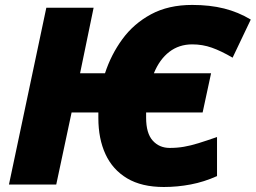

<svg xmlns="http://www.w3.org/2000/svg" viewBox="-20 -745 1032 775"><path d="M641.1 9.8Q551.8 9.8 493.2 -25.1Q434.6 -60.1 405.8 -122.6Q377 -185.1 377 -268.1V-291H269L207 0H16.1L167 -713.9H357.9L303.2 -449.2H403.8Q428.2 -524.4 473.9 -586.9Q519.5 -649.4 589.6 -687.3Q659.7 -725.1 755.9 -725.1Q827.1 -725.1 884.5 -710.7Q941.9 -696.3 992.2 -666L918.9 -512.2Q873 -539.1 835.2 -552.5Q797.4 -565.9 755.9 -565.9Q702.6 -565.9 663.3 -535.6Q624 -505.4 601.1 -449.2H832L797.9 -291H569.8V-270Q569.8 -207 596.4 -177.5Q623 -147.9 665 -147.9Q695.3 -147.9 722.4 -152.6Q749.5 -157.2 781 -167Q812.5 -176.8 856 -191.9V-34.2Q803.7 -10.7 750 -0.5Q696.3 9.8 641.1 9.8Z"/></svg>

Font: Open Sans ExtraBold
Style: Italic
Weight: 800
Italic angle: -12°
Designer: Monotype Design Team
Foundry: Monotype Imaging Inc.
Version: Version 3.000; ttfautohint (v1.8.4)